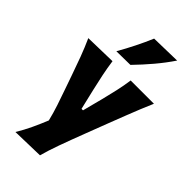

<svg xmlns="http://www.w3.org/2000/svg" viewBox="-326 -973 1288 1288"><g transform="rotate(45 317.5 -329.0)"><path d="M106.4 223.6Q138.2 171.4 163.3 117.4Q188.5 63.5 210 10.3Q196.3 -46.4 177.2 -103.8Q158.2 -161.1 138.7 -215.8L103 -317.9Q82 -378.9 58.1 -442.9Q34.2 -506.8 6.8 -567.4L231 -572.8Q239.3 -514.2 250.7 -458.7Q262.2 -403.3 275.9 -344.7L310.1 -199.7H324.2L361.8 -344.2Q376 -400.9 388.4 -455.8Q400.9 -510.7 408.7 -567.4H629.4Q609.4 -521.5 592 -478.8Q574.7 -436 554.7 -385Q534.7 -334 507.3 -262.7L446.3 -103.5Q404.8 4.4 377.4 80.6Q350.1 156.7 333.5 217.8ZM202.1 -638.2Q236.3 -698.2 266.1 -757.8Q295.9 -817.4 321.3 -877.4L534.7 -882.3Q492.7 -819.8 441.4 -759Q390.1 -698.2 333.5 -640.1Z"/></g></svg>

Font: Pinar-DS2-FD ExtraBold
Style: Regular
Weight: 800
Designer: Amin Abedi
Version: Version 3.000